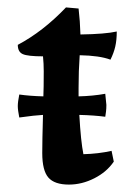

<svg xmlns="http://www.w3.org/2000/svg" viewBox="-20 -489 353 518"><path d="M281 -82 287 -53Q268 -25 234.5 -8Q201 9 166 9Q127 9 110.5 -10Q94 -29 94 -76Q94 -109 96 -179Q75 -178 32 -172Q28 -192 28 -203Q28 -214 32 -234Q60 -230 97 -229Q98 -250 98 -297Q98 -317 96 -337Q55 -337 41.5 -343Q28 -349 28 -368Q96 -404 158 -469L192 -466Q196 -432 197 -396Q264 -397 295 -404Q295 -381 291 -363.5Q287 -346 278 -328Q249 -339 195 -340Q192 -298 192 -252V-229Q231 -230 264 -236Q267 -209 267 -206Q267 -196 266 -188Q265 -180 264 -174Q234 -178 194 -179Q198 -108 205 -73Q245 -74 281 -82Z"/></svg>

Font: Mirza Medium
Style: Regular
Weight: 500
Designer: Arabic design by Kourosh Beigpour, Latin design by Eduardo Tunni, engineering by Lasse Fister
Version: Version 1.0010g